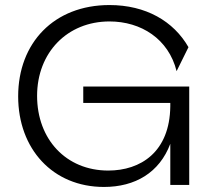

<svg xmlns="http://www.w3.org/2000/svg" viewBox="-20 -733 856 761"><path d="M655 0H730V-390H310V-325H655V-312C653 -130 537 -57 409 -57C242 -57 127 -181 127 -353C127 -525 247 -648 414 -648C539 -648 648 -579 680 -451L727 -546C668 -649 558 -713 414 -713C194 -713 52 -563 52 -351C52 -143 189 8 392 8C516 8 612 -49 655 -163Z"/></svg>

Font: Absans
Style: Regular
Weight: 400
Designer: Valerio Monopoli
Version: Version 1.200;Glyphs 3.2 (3217)